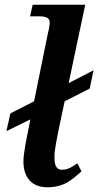

<svg xmlns="http://www.w3.org/2000/svg" viewBox="-20 -780 421 811"><path d="M324 -56 307 -90C273 -67 260 -63 242 -63C213 -63 210 -91 210 -119C210 -146 221 -199 227 -229L253 -352L359 -406L375 -483L270 -429L340 -760H118L107 -711H148C173 -711 190 -704 190 -686C190 -669 185 -651 180 -628L124 -352L122 -351L24 -301L7 -226L105 -274L108 -276L107 -269C93 -198 79 -136 79 -97C79 -39 107 11 180 11C256 11 288 -26 324 -56Z"/></svg>

Font: Noto Serif Semi
Style: Italic
Weight: 600
Italic angle: -12°
Designer: Monotype Design Team
Foundry: Monotype Imaging Inc.
Version: Version 1.901